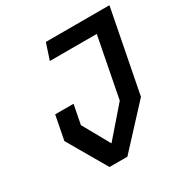

<svg xmlns="http://www.w3.org/2000/svg" viewBox="-168 -865 962 1000"><g transform="rotate(-30 313.0 -365.0)"><path d="M205.5 0H313L530 -234.5L626.5 -730H244L212.5 -633.5H494.5L424.5 -272.5L276 -101.5L185.5 -263.5L208 -379H97.5L69.5 -234.5Z"/></g></svg>

Font: Monaspace Krypton Medium
Style: Italic
Weight: 500
Italic angle: -11°
Designer: Riley Cran & the Lettermatic Team
Foundry: Lettermatic
Version: Version 1.101 (Monaspace Krypton)